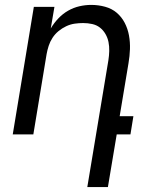

<svg xmlns="http://www.w3.org/2000/svg" viewBox="-20 -548 640 783"><path d="M336 215 422 -302Q425 -321 425.5 -340Q426 -359 422.5 -376.5Q419 -394 410 -409.5Q401 -425 387.5 -435.5Q374 -446 356 -450Q338 -454 319 -454Q302 -454 284.5 -451.5Q267 -449 250 -441Q233 -433 218.5 -421Q204 -409 194 -393.5Q184 -378 178.5 -361Q173 -344 170 -327L116 0H32L118 -520H202L187 -432Q200 -454 218 -473Q236 -492 258 -504.5Q280 -517 304 -522.5Q328 -528 352 -528Q381 -528 408.5 -520.5Q436 -513 456 -496Q476 -479 488.5 -455Q501 -431 506 -403.5Q511 -376 510 -347.5Q509 -319 504 -290L468 -74H524L512 0H456L420 215Z"/></svg>

Font: Iosevka Extended
Style: Italic
Weight: 400
Width: 7
Italic angle: -9°
Monospace: yes
Designer: Belleve Invis
Foundry: Belleve Invis
Version: Version 32.5.0; ttfautohint (v1.8.4)